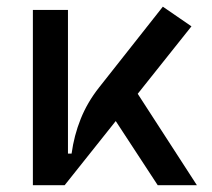

<svg xmlns="http://www.w3.org/2000/svg" viewBox="-20 -547 626 567"><path d="M77.1 0V-517.6H180.7V-93.3H191.4Q198.7 -147 218.3 -195.8Q237.8 -244.6 272.5 -288.6L460.9 -527.3L545.4 -469.2L386.7 -270L561.5 0H445.8L321.8 -189.5L170.9 0Z"/></svg>

Font: Cascadia Code NF
Style: Regular
Weight: 400
Monospace: yes
Designer: Aaron Bell
Foundry: Saja Typeworks
Version: Version 2404.023; ttfautohint (v1.8.4)